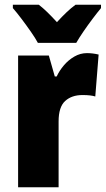

<svg xmlns="http://www.w3.org/2000/svg" viewBox="-20 -786 444 806"><path d="M345 -563Q369 -563 394 -557L380 -381Q370 -384 357.5 -385.5Q345 -387 326 -387Q281 -387 253.5 -362Q226 -337 226 -276V0H56V-553H185L210 -465H218Q229 -489 248 -511.5Q267 -534 292 -548.5Q317 -563 345 -563ZM139 -606Q129 -625 109.5 -653Q90 -681 69.5 -708Q49 -735 34 -752V-766H143Q161 -752 179 -734.5Q197 -717 219 -693Q241 -717 260 -735Q279 -753 297 -766H404V-752Q389 -734 369 -707.5Q349 -681 330.5 -654Q312 -627 300 -606Z"/></svg>

Font: Noto Sans Gurmukhi UI Condensed Black
Style: Regular
Weight: 900
Width: 3
Designer: Jelle Bosma - Monotype Design Team
Foundry: Monotype Imaging Inc.
Version: Version 2.004; ttfautohint (v1.8.4.7-5d5b)